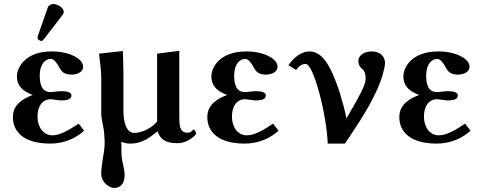

<svg xmlns="http://www.w3.org/2000/svg" viewBox="-20 -700 2391 952"><path d="M166 -121C166 -175 191 -208 232 -208C234 -208 245 -207 256 -205C266 -204 277 -202 283 -202C322 -202 334 -212 334 -227C334 -241 316 -248 284 -248C278 -248 254 -246 241 -244C236 -244 233 -243 233 -243C202 -243 177 -259 177 -325C177 -386 208 -408 231 -408C250 -408 264 -384 275 -364C285 -346 297 -330 335 -330C355 -330 392 -338 392 -370C392 -408 326 -445 237 -445C103 -445 64 -363 64 -322C64 -276 89 -250 142 -229C46 -194 44 -141 44 -118C44 -66 76 12 230 12C303 12 362 -19 397 -52L370 -87C320 -53 276 -29 240 -29C195 -29 166 -70 166 -121ZM245 -680C234 -680 221 -674 217 -663L167 -520C166 -517 166 -512 166 -511C166 -504 178 -497 186 -497C190 -497 194 -501 197 -505L291 -627C295 -632 296 -637 296 -642C296 -662 265 -680 245 -680Z M760 -48H762C774 -10 800 10 860 10C915 10 953 -33 953 -38C953 -45 944 -58 940 -58C934 -58 933 -42 909 -42C870 -42 869 -80 869 -126V-448L759 -434V-98C737 -68 686 -41 645 -41C610 -41 592 -87 592 -150V-343C592 -375 589 -447 589 -447L471 -434C471 -434 482 -348 482 -323V-137C482 -112 493 -72 496 -46C497 -26 499 -10 499 4C499 40 493 66 489 92C485 118 482 142 482 163C482 206 525 232 545 232C577 232 598 211 598 168C598 151 592 122 586 96C582 77 582 57 582 37C582 26 582 14 581 3C595 9 611 12 627 12C682 12 719 -15 760 -48Z M1130 -121C1130 -175 1155 -208 1196 -208C1198 -208 1209 -207 1220 -205C1230 -204 1241 -202 1247 -202C1286 -202 1298 -212 1298 -227C1298 -241 1280 -248 1248 -248C1242 -248 1218 -246 1205 -244C1200 -244 1197 -243 1197 -243C1166 -243 1141 -259 1141 -325C1141 -386 1172 -408 1195 -408C1214 -408 1228 -384 1239 -364C1249 -346 1261 -330 1299 -330C1319 -330 1356 -338 1356 -370C1356 -408 1290 -445 1201 -445C1067 -445 1028 -363 1028 -322C1028 -276 1053 -250 1106 -229C1010 -194 1008 -141 1008 -118C1008 -66 1040 12 1194 12C1267 12 1326 -19 1361 -52L1334 -87C1284 -53 1240 -29 1204 -29C1159 -29 1130 -70 1130 -121Z M1823 -445C1778 -445 1757 -418 1757 -401C1757 -385 1761 -370 1774 -360C1783 -353 1793 -341 1793 -309C1793 -278 1760 -220 1698 -113C1690 -154 1676 -203 1663 -246C1631 -340 1590 -445 1516 -445C1470 -445 1436 -412 1410 -377L1448 -353C1461 -371 1475 -383 1496 -383C1535 -383 1600 -130 1605 12H1690C1805 -156 1848 -238 1876 -324C1883 -349 1889 -372 1889 -388C1889 -418 1867 -445 1823 -445Z M2082 -121C2082 -175 2107 -208 2148 -208C2150 -208 2161 -207 2172 -205C2182 -204 2193 -202 2199 -202C2238 -202 2250 -212 2250 -227C2250 -241 2232 -248 2200 -248C2194 -248 2170 -246 2157 -244C2152 -244 2149 -243 2149 -243C2118 -243 2093 -259 2093 -325C2093 -386 2124 -408 2147 -408C2166 -408 2180 -384 2191 -364C2201 -346 2213 -330 2251 -330C2271 -330 2308 -338 2308 -370C2308 -408 2242 -445 2153 -445C2019 -445 1980 -363 1980 -322C1980 -276 2005 -250 2058 -229C1962 -194 1960 -141 1960 -118C1960 -66 1992 12 2146 12C2219 12 2278 -19 2313 -52L2286 -87C2236 -53 2192 -29 2156 -29C2111 -29 2082 -70 2082 -121Z"/></svg>

Font: Libertinus Serif Semibold
Style: Regular
Weight: 600
Designer: Philipp H. Poll, Khaled Hosny
Foundry: Caleb Maclennan
Version: Version 7.050;RELEASE